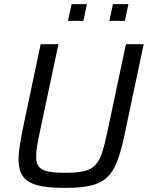

<svg xmlns="http://www.w3.org/2000/svg" viewBox="-20 -902 716 930"><path d="M327 -882 309 -801H384L401 -882ZM527 -882 510 -801H585L602 -882ZM296 8C516 8 544 -53 594 -300L676 -688H590L501 -268C465 -100 450 -65 295 -65C189 -65 155 -81 155 -144C155 -173 162 -213 174 -268L263 -688H177L95 -300C80 -228 70 -173 70 -131C70 -25 127 8 296 8Z"/></svg>

Font: Saira UNSAM
Style: Italic
Weight: 400
Italic angle: -12°
Designer: Hector Gatti with collaboration of the Omnibus-Type team
Foundry: Omnibus-Type
Version: Version 0.072;PS 000.072;hotconv 1.0.88;makeotf.lib2.5.64775